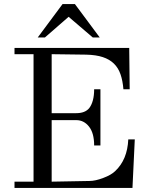

<svg xmlns="http://www.w3.org/2000/svg" viewBox="-20 -925 738 945"><path d="M643.4 -238.9 632 0H51.4V-30.9H145.1V-658.3H51.4V-689.1H616L618.3 -485.7H587.4Q584 -528 573.1 -559.4Q562.3 -590.9 540.6 -612Q518.9 -633.1 485.7 -644Q452.6 -654.9 404.6 -656L234.3 -658.3V-368H355.4Q398.9 -368 419.4 -393.1Q443.4 -425.1 443.4 -485.7H474.3V-209.1H443.4Q443.4 -269.7 418.3 -301.7Q393.1 -333.7 355.4 -333.7H234.3V-30.9L420.6 -34.3Q449.1 -34.3 488 -49.1Q528 -64 547.4 -83.4Q606.9 -139.4 611.4 -238.9ZM470.9 -740.6H436.6L317.7 -842.3L201.1 -740.6H165.7L288 -905.1H348.6Z"/></svg>

Font: t
Style: Regular
Weight: 400
Designer: Takis Katsoulidis and George D. Matthiopoulos
Foundry: Takis Katsoulidis and George D. Matthiopoulos
Version: Version 1.0 ; ttfautohint (v1.8.1)